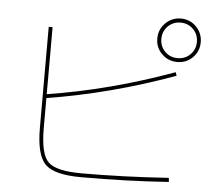

<svg xmlns="http://www.w3.org/2000/svg" viewBox="-56 -894 1113 967"><g transform="rotate(5 500.0 -410.0)"><path d="M742.2 -642.1Q710 -673.8 710 -719.7Q710 -765.6 742.2 -797.9Q774.4 -830.1 820.3 -830.1Q866.2 -830.1 897.9 -797.9Q929.7 -765.6 929.7 -719.7Q929.7 -673.8 897.9 -642.1Q866.2 -610.4 820.3 -610.4Q774.4 -610.4 742.2 -642.1ZM389.6 9.8Q252.9 9.8 206.5 -36.6Q160.2 -83 160.2 -219.7V-730.5H179.7V-391.6Q495.1 -441.4 817.4 -558.6L823.2 -541Q502 -423.8 179.7 -372.1V-219.7Q179.7 -89.8 219.7 -49.8Q259.8 -9.8 389.6 -9.8Q599.6 -9.8 829.1 -25.4L831.1 -4.9Q622.1 9.8 389.6 9.8ZM884.3 -655.8Q910.2 -681.6 910.2 -719.7Q910.2 -757.8 884.3 -783.7Q858.4 -809.6 820.3 -809.6Q782.2 -809.6 756.3 -783.7Q730.5 -757.8 730.5 -719.7Q730.5 -681.6 756.3 -655.8Q782.2 -629.9 820.3 -629.9Q858.4 -629.9 884.3 -655.8Z"/></g></svg>

Font: Mgen+ 1mn thin
Style: Regular
Weight: 100
Designer: [Source Han Sans]
Ryoko NISHIZUKA  (kana & ideographs); Paul D. Hunt (Latin, Greek & Cyrillic); Wenlong ZHANG  (bopomofo
Version: Version 1.059.20150602